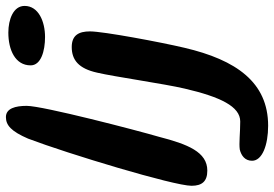

<svg xmlns="http://www.w3.org/2000/svg" viewBox="-158 -518 904 633"><g transform="rotate(-90 293.5 -202.0)"><path d="M47 30C108.5 30 134 -34.5 158.5 -129.5C180 -203 260.5 -512.5 260.5 -565.5C260.5 -603 252 -634 223.5 -634C196.5 -634 176.5 -616.5 152.5 -561C103 -431 -3 -80.5 -3 -22C-3 13 12 30 47 30ZM487.5 -505C538.5 -505 590 -526.5 590 -572.5C590 -609.5 545.5 -626 502 -626C444.5 -626 394 -603 394 -552.5C394 -518.5 441 -505 487.5 -505ZM195 230.5C338 230.5 412 125.5 452 -45.5C470.5 -124 506 -312.5 506 -357C506 -393.5 493.5 -417 454.5 -417C411.5 -417 383.5 -394 370 -333.5C356.5 -276 333.5 -113.5 317.5 -45C290 73 258.5 138.5 209 138.5C171.5 138.5 137.5 134 116.5 137C96 142 79.5 154.5 79.5 177.5C79.5 211 131 230.5 195 230.5Z"/></g></svg>

Font: Gluten
Style: Italic
Weight: 400
Italic angle: -13°
Designer: Tyler Finck
Foundry: Etcetera Type Company
Version: Version 0.920